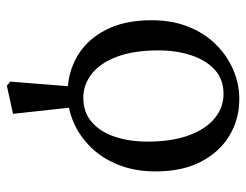

<svg xmlns="http://www.w3.org/2000/svg" viewBox="-99 -429 718 560"><g transform="rotate(90 260.0 -149.0)"><path d="M230 190 218 180 234 -21H291L312 172ZM252 13Q194 13 145.5 -14.5Q97 -42 68 -97Q39 -152 39 -232Q39 -292 58 -339.5Q77 -387 110 -420Q143 -453 184 -470.5Q225 -488 269 -488Q327 -488 375 -459.5Q423 -431 451.5 -376.5Q480 -322 480 -244Q480 -184 461 -136Q442 -88 409.5 -55Q377 -22 336.5 -4.5Q296 13 252 13ZM265 -33Q308 -33 336.5 -58Q365 -83 379 -125.5Q393 -168 393 -220Q393 -292 374.5 -341.5Q356 -391 324.5 -416.5Q293 -442 254 -442Q211 -442 183 -416Q155 -390 141 -347Q127 -304 127 -252Q127 -180 145.5 -131Q164 -82 195.5 -57.5Q227 -33 265 -33Z"/></g></svg>

Font: Source Serif 4 Variable
Style: Regular
Weight: 400
Designer: Frank Grießhammer
Foundry: Adobe
Version: Version 4.005;hotconv 1.1.0;makeotfexe 2.6.0